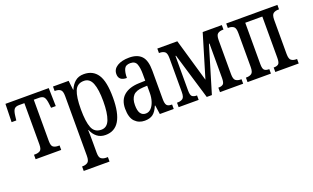

<svg xmlns="http://www.w3.org/2000/svg" viewBox="-83 -980 2692 1650"><g transform="rotate(-20 1263.0 -155.0)"><path d="M100 0V-41H111Q137 -41 155.5 -52Q174 -63 174 -108V-486H125Q93 -486 80 -469Q67 -452 62 -405L58 -370H15L19 -536H415L419 -370H376L372 -405Q367 -452 354 -469Q341 -486 309 -486H260V-108Q260 -63 278 -52Q296 -41 323 -41H334V0Z M454 236V195H461Q486 195 505 182.5Q524 170 524 123V-423Q524 -470 506 -482.5Q488 -495 461 -495H454V-536H597L607 -451H610Q627 -493 658 -519.5Q689 -546 738 -546Q821 -546 863.5 -482.5Q906 -419 906 -270Q906 10 738 10Q692 10 661 -14.5Q630 -39 613 -81H610Q611 -59 611.5 -30.5Q612 -2 612 33V128Q612 172 631 183.5Q650 195 673 195H690V236ZM719 -45Q772 -45 794.5 -104Q817 -163 817 -270Q817 -378 794.5 -434.5Q772 -491 719 -491Q657 -491 634.5 -436Q612 -381 612 -270Q612 -156 634.5 -100.5Q657 -45 719 -45Z M1096 10Q1042 10 1006.5 -26.5Q971 -63 971 -145Q971 -224 1020 -265.5Q1069 -307 1157 -310L1216 -312V-373Q1216 -430 1203 -464Q1190 -498 1146 -498Q1103 -498 1089.5 -468Q1076 -438 1076 -388Q1002 -388 1002 -450Q1002 -495 1043.5 -520.5Q1085 -546 1153 -546Q1227 -546 1265 -506.5Q1303 -467 1303 -372V-113Q1303 -71 1315 -56Q1327 -41 1357 -41H1363V0H1236L1224 -82H1220Q1200 -33 1172 -11.5Q1144 10 1096 10ZM1125 -45Q1153 -45 1173.5 -66Q1194 -87 1205.5 -122.5Q1217 -158 1217 -200V-266L1177 -264Q1114 -261 1087.5 -231Q1061 -201 1061 -145Q1061 -93 1077.5 -69Q1094 -45 1125 -45Z M1408 0V-41H1415Q1442 -41 1460 -53.5Q1478 -66 1478 -113V-423Q1478 -470 1460 -482.5Q1442 -495 1415 -495H1408V-536H1591L1705 -143L1823 -536H1998V-495H1991Q1964 -495 1946 -482.5Q1928 -470 1928 -423V-113Q1928 -66 1946 -53.5Q1964 -41 1991 -41H1998V0H1786V-41H1791Q1815 -41 1829.5 -52Q1844 -63 1844 -108V-423H1839L1712 0H1665L1538 -423H1533V-108Q1533 -63 1547.5 -52Q1562 -41 1586 -41H1591V0Z M2038 0V-41H2045Q2072 -41 2090 -53.5Q2108 -66 2108 -113V-423Q2108 -470 2090 -482.5Q2072 -495 2045 -495H2038V-536H2506V-495H2499Q2472 -495 2454 -482.5Q2436 -470 2436 -423V-113Q2436 -66 2454 -53.5Q2472 -41 2499 -41H2506V0H2292V-41H2297Q2321 -41 2335.5 -52Q2350 -63 2350 -108V-486H2194V-108Q2194 -63 2208.5 -52Q2223 -41 2247 -41H2252V0Z"/></g></svg>

Font: Noto Serif ExtraCondensed
Style: Regular
Weight: 400
Width: 2
Designer: Monotype Design Team
Foundry: Monotype Imaging Inc.
Version: Version 2.015